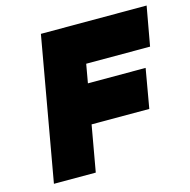

<svg xmlns="http://www.w3.org/2000/svg" viewBox="-98 -746 835 842"><g transform="rotate(-15 320.0 -325.0)"><path d="M640 -650 608 -472H318L303 -387H565L534 -209H272L235 0H45L160 -650Z"/></g></svg>

Font: Overused Grotesk Black
Style: Italic
Weight: 900
Italic angle: -10°
Version: Version 0.003